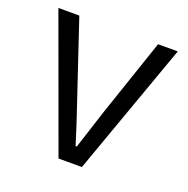

<svg xmlns="http://www.w3.org/2000/svg" viewBox="-103 -637 716 733"><g transform="rotate(20 255.5 -270.0)"><path d="M13 -540H98L230 -146L255 -67H260L311 -225L418 -540H498L305 0H210Z"/></g></svg>

Font: Source Han Sans CN Normal
Style: Regular
Weight: 350
Designer: Ryoko NISHIZUKA 西塚涼子 (kana, bopomofo & ideographs); Paul D. Hunt (Latin, Greek & Cyrillic); Sandoll Communications 산돌커뮤니
Foundry: Adobe
Version: Version 2.004;hotconv 1.0.118;makeotfexe 2.5.65603